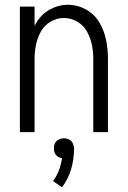

<svg xmlns="http://www.w3.org/2000/svg" viewBox="-20 -558 540 811"><path d="M242 233 204 207Q234 166 242 110Q235 109 228 106Q218 101 212.5 90.5Q207 80 208 68Q207 57 212.5 46.5Q218 36 228.5 31Q239 26 250 26Q261 26 271.5 31Q282 36 287 46.5Q292 57 293 68Q292 167 242 233ZM64 0V-530H126V-449Q130 -456 134 -463Q155 -498 191 -518Q227 -538 267 -538Q307 -538 343 -518Q379 -498 399.5 -463.5Q420 -429 428 -389.5Q436 -350 436 -310V0H374V-310Q374 -340 368 -369Q362 -398 347.5 -424.5Q333 -451 306.5 -466.5Q280 -482 250 -482Q220 -482 193.5 -466.5Q167 -451 152.5 -424.5Q138 -398 132 -369Q126 -340 126 -310V0Z"/></svg>

Font: Iosevka SS01 Light
Style: Regular
Weight: 300
Monospace: yes
Designer: Belleve Invis
Foundry: Belleve Invis
Version: 2.3.3; ttfautohint (v1.8.3)